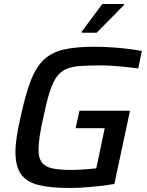

<svg xmlns="http://www.w3.org/2000/svg" viewBox="-20 -929 731 957"><path d="M328 8Q231 8 171.5 -7Q112 -22 84.5 -61Q57 -100 57 -172Q57 -205 63.5 -248.5Q70 -292 83 -347Q106 -455 132 -523.5Q158 -592 196.5 -629.5Q235 -667 295.5 -681.5Q356 -696 448 -696Q485 -696 528.5 -693.5Q572 -691 613.5 -686Q655 -681 687 -675L669 -588Q622 -594 571.5 -598.5Q521 -603 490 -603Q428 -603 385 -600.5Q342 -598 312.5 -586Q283 -574 263 -546.5Q243 -519 227.5 -470Q212 -421 196 -344Q184 -291 178 -251.5Q172 -212 172 -183Q172 -142 188 -120Q204 -98 239.5 -90Q275 -82 334 -82Q361 -82 398.5 -84.5Q436 -87 460 -90L502 -290H357L376 -377H628L550 -12Q498 -3 436.5 2.5Q375 8 328 8ZM387 -766V-771L490 -909H598V-904L462 -766Z"/></svg>

Font: Saira Medium
Style: Italic
Weight: 500
Italic angle: -12°
Designer: Hector Gatti with collaboration of the Omnibus-Type team
Foundry: Omnibus-Type
Version: Version 1.100; ttfautohint (v1.8.3)